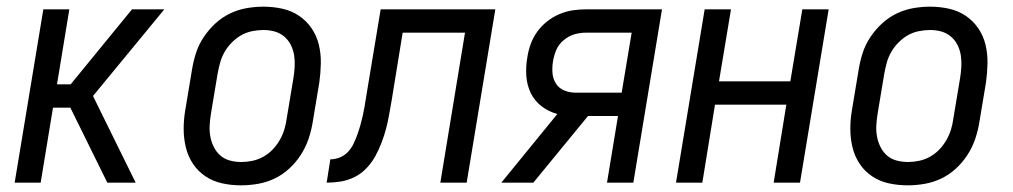

<svg xmlns="http://www.w3.org/2000/svg" viewBox="-20 -548 3040 576"><path d="M24 0 110 -520H188L151 -295H192L376 -520H473L259 -260L387 0H302L191 -225H139L102 0Z M703 8Q674 8 646.5 2Q619 -4 596.5 -19Q574 -34 559 -56.5Q544 -79 537.5 -106Q531 -133 531 -161.5Q531 -190 536 -219L556 -339Q560 -364 568 -389Q576 -414 591 -436.5Q606 -459 626 -477.5Q646 -496 670 -507.5Q694 -519 719.5 -523.5Q745 -528 770 -528Q799 -528 826.5 -522Q854 -516 876.5 -501Q899 -486 914.5 -463.5Q930 -441 936.5 -414Q943 -387 942.5 -358.5Q942 -330 938 -301L918 -181Q914 -156 905.5 -131Q897 -106 882.5 -83.5Q868 -61 848 -42.5Q828 -24 804 -12.5Q780 -1 754 3.5Q728 8 703 8ZM704 -62Q720 -62 737 -65.5Q754 -69 769.5 -77.5Q785 -86 797.5 -99Q810 -112 819 -127.5Q828 -143 833 -159.5Q838 -176 840 -192L860 -312Q863 -330 864 -347.5Q865 -365 862.5 -381.5Q860 -398 852.5 -413Q845 -428 832.5 -438.5Q820 -449 804 -453.5Q788 -458 770 -458Q754 -458 736.5 -454.5Q719 -451 704 -442.5Q689 -434 676 -421Q663 -408 654 -392.5Q645 -377 640.5 -360.5Q636 -344 633 -328L613 -208Q610 -190 609 -172.5Q608 -155 611 -138.5Q614 -122 621.5 -107Q629 -92 641 -81.5Q653 -71 669.5 -66.5Q686 -62 704 -62Z M1301 0 1375 -450H1188L1155 -247Q1151 -226 1147.5 -205Q1144 -184 1138.5 -163Q1133 -142 1125 -121Q1117 -100 1106.5 -80.5Q1096 -61 1080 -44Q1064 -27 1044 -17Q1024 -7 1002.5 -3.5Q981 0 960 0L971 -70Q985 -70 999 -75.5Q1013 -81 1023.5 -92Q1034 -103 1040.5 -116.5Q1047 -130 1052 -144Q1057 -158 1061 -172Q1065 -186 1068 -199.5Q1071 -213 1073.5 -227Q1076 -241 1078 -255L1122 -520H1466L1380 0Z M1484 0 1652 -206Q1626 -213 1605 -229Q1584 -245 1572.5 -268.5Q1561 -292 1559 -320Q1557 -348 1562 -376Q1565 -396 1572 -415.5Q1579 -435 1591.5 -452.5Q1604 -470 1621 -483.5Q1638 -497 1658 -505.5Q1678 -514 1698 -517Q1718 -520 1738 -520H1966L1880 0H1801L1834 -200H1744L1580 0ZM1707 -270H1845L1875 -450H1738Q1720 -450 1703 -445Q1686 -440 1671 -427.5Q1656 -415 1649 -398.5Q1642 -382 1639 -364Q1636 -346 1637.5 -328.5Q1639 -311 1648 -297Q1657 -283 1673 -276.5Q1689 -270 1707 -270Z M2008 0 2094 -520H2173L2137 -304H2351L2387 -520H2466L2380 0H2301L2339 -234H2125L2087 0Z M2703 8Q2674 8 2646.5 2Q2619 -4 2596.5 -19Q2574 -34 2559 -56.5Q2544 -79 2537.5 -106Q2531 -133 2531 -161.5Q2531 -190 2536 -219L2556 -339Q2560 -364 2568 -389Q2576 -414 2591 -436.5Q2606 -459 2626 -477.5Q2646 -496 2670 -507.5Q2694 -519 2719.5 -523.5Q2745 -528 2770 -528Q2799 -528 2826.5 -522Q2854 -516 2876.5 -501Q2899 -486 2914.5 -463.5Q2930 -441 2936.5 -414Q2943 -387 2942.5 -358.5Q2942 -330 2938 -301L2918 -181Q2914 -156 2905.5 -131Q2897 -106 2882.5 -83.5Q2868 -61 2848 -42.5Q2828 -24 2804 -12.5Q2780 -1 2754 3.5Q2728 8 2703 8ZM2704 -62Q2720 -62 2737 -65.5Q2754 -69 2769.5 -77.5Q2785 -86 2797.5 -99Q2810 -112 2819 -127.5Q2828 -143 2833 -159.5Q2838 -176 2840 -192L2860 -312Q2863 -330 2864 -347.5Q2865 -365 2862.5 -381.5Q2860 -398 2852.5 -413Q2845 -428 2832.5 -438.5Q2820 -449 2804 -453.5Q2788 -458 2770 -458Q2754 -458 2736.5 -454.5Q2719 -451 2704 -442.5Q2689 -434 2676 -421Q2663 -408 2654 -392.5Q2645 -377 2640.5 -360.5Q2636 -344 2633 -328L2613 -208Q2610 -190 2609 -172.5Q2608 -155 2611 -138.5Q2614 -122 2621.5 -107Q2629 -92 2641 -81.5Q2653 -71 2669.5 -66.5Q2686 -62 2704 -62Z"/></svg>

Font: Iosevka Term Oblique
Style: Regular
Weight: 400
Italic angle: -9°
Monospace: yes
Designer: Belleve Invis
Foundry: Belleve Invis
Version: Version 31.4.0